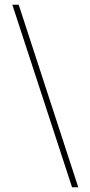

<svg xmlns="http://www.w3.org/2000/svg" viewBox="-20 -731 380 812"><path d="M284.7 61 32.2 -710.9H59.1L311 61Z"/></svg>

Font: Roboto Condensed Thin
Style: Regular
Weight: 250
Width: 3
Designer: Christian Robertson
Foundry: Google
Version: Version 3.009; 2024